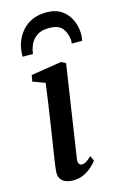

<svg xmlns="http://www.w3.org/2000/svg" viewBox="-124 -857 588 922"><g transform="rotate(-15 170.0 -395.5)"><path d="M121.5 10.5Q99 10.5 82.5 3.2Q66 -4 58.2 -18.8Q50.5 -33.5 53 -56Q54.5 -73.5 59.5 -106.5Q64.5 -139.5 71.2 -182.8Q78 -226 85.5 -275.5Q93 -325 100.5 -376.5Q108 -428 114.5 -476L53.5 -499L59.5 -530L211.5 -554L233.5 -542.5L165 -87.5Q162 -69.5 167.2 -61Q172.5 -52.5 181 -52.5Q191.5 -52.5 202.5 -58.8Q213.5 -65 230 -81L242 -56Q235.5 -46.5 219.2 -30.8Q203 -15 178.2 -2.2Q153.5 10.5 121.5 10.5ZM40 -626Q40 -630 40 -634Q40 -638 40.5 -643Q41.5 -672 52.2 -700.2Q63 -728.5 83.2 -751.8Q103.5 -775 133.8 -788.8Q164 -802.5 204.5 -802.5Q251 -802.5 280.8 -781.5Q310.5 -760.5 325 -727.2Q339.5 -694 339.5 -656.5Q339.5 -648 338.2 -639.8Q337 -631.5 336 -626H284Q284.5 -630 285 -634.5Q285.5 -639 285 -645.5Q282 -678.5 263.5 -702.5Q245 -726.5 197 -726.5Q159 -726.5 136.5 -710.8Q114 -695 103.8 -671.8Q93.5 -648.5 91.5 -626Z"/></g></svg>

Font: Merriweather 48pt Medium
Style: Italic
Weight: 500
Italic angle: -7.8°
Version: Version 2.101